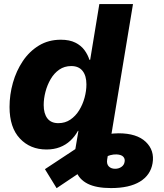

<svg xmlns="http://www.w3.org/2000/svg" viewBox="-20 -748 828 972"><path d="M542 204.1Q467.8 204.1 424.3 182.4Q380.9 160.6 365.5 118.7Q350.1 76.7 359.9 16.1L379.4 -99.6H549.3L522.5 59.6Q519 82.5 530.8 94.5Q542.5 106.4 563 106.4Q581.1 106.4 594.7 96.9Q608.4 87.4 610.8 71.3Q613.8 55.7 603.8 45.2Q593.8 34.7 569.3 33.7Q554.7 33.2 538.1 37.6Q521.5 42 497.1 54.7Q472.7 67.4 435.5 91.3L266.6 204.6L207.5 108.4L378.4 -4.4Q419.9 -32.2 472.2 -52.7Q524.4 -73.2 580.1 -73.2Q672.4 -73.2 717.8 -30Q763.2 13.2 752.4 78.1Q742.2 138.7 688.5 171.4Q634.8 204.1 542 204.1ZM215.3 8.8Q132.8 8.8 80.6 -46.9Q28.3 -102.5 28.3 -206.5Q28.3 -268.6 45.4 -329.1Q62.5 -389.6 95.7 -439Q128.9 -488.3 177.2 -517.6Q225.6 -546.9 288.1 -546.9Q332 -546.9 361.3 -532.2Q390.6 -517.6 407.7 -494.1Q424.8 -470.7 432.6 -445.3H436.5L482.9 -727.5H653.3L532.7 0H364.7L379.9 -85.4H374.5Q358.9 -57.1 336.2 -35.9Q313.5 -14.6 283.2 -2.9Q252.9 8.8 215.3 8.8ZM275.4 -124.5Q310.1 -124.5 336.4 -142.6Q362.8 -160.6 380.9 -189.9Q398.9 -219.2 408.2 -253.7Q417.5 -288.1 417.5 -320.8Q417.5 -364.7 397.9 -389.2Q378.4 -413.6 340.8 -413.6Q306.2 -413.6 280 -395.5Q253.9 -377.4 236.6 -347.7Q219.2 -317.9 210.2 -283.4Q201.2 -249 201.2 -216.3Q201.2 -173.3 219.7 -148.9Q238.3 -124.5 275.4 -124.5Z"/></svg>

Font: Inter 18pt ExtraBold
Style: Italic
Weight: 800
Italic angle: -9.3988°
Designer: Rasmus Andersson
Foundry: rsms
Version: Version 4.001;git-66647c0bb